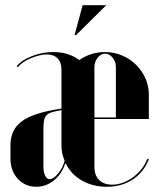

<svg xmlns="http://www.w3.org/2000/svg" viewBox="-20 -704 610 734"><path d="M215 -437Q215 -466 200 -481Q185 -496 158 -496Q144 -496 127.5 -491.5Q111 -487 95.5 -480.5Q80 -474 67.5 -465Q55 -456 49 -447L44 -451Q62 -474 102 -489.5Q142 -505 184 -505Q242 -505 282 -475H284Q328 -505 381 -505Q416 -505 446.5 -492Q477 -479 499.5 -457Q522 -435 535.5 -405.5Q549 -376 549 -342V-249H341V-65Q341 -34 359 -16Q377 2 409 2Q430 2 451 -6Q472 -14 490 -27.5Q508 -41 522 -59Q536 -77 543 -97L549 -95Q529 -45 487 -17.5Q445 10 388 10Q336 10 294.5 -13Q253 -36 232 -78H229Q215 -37 185 -13.5Q155 10 119 10Q76 10 48 -20.5Q20 -51 20 -98V-148Q20 -178 30.5 -201Q41 -224 64.5 -241Q88 -258 125 -269.5Q162 -281 215 -289ZM341 -448V-255H423V-448Q423 -468 410.5 -483.5Q398 -499 382 -499Q366 -499 353.5 -483.5Q341 -468 341 -448ZM170 -19Q184 -19 202 -40.5Q220 -62 227 -90Q215 -117 215 -148V-283Q192 -279 178.5 -275Q165 -271 157.5 -263Q150 -255 148 -241.5Q146 -228 146 -207V-66Q146 -46 152.5 -32.5Q159 -19 170 -19ZM265 -570 296 -684H386L271 -570Z"/></svg>

Font: Moniqa Black Display
Style: Regular
Weight: 900
Designer: Rajesh Rajput
Foundry: Rajesh Rajput
Version: Version 1.000